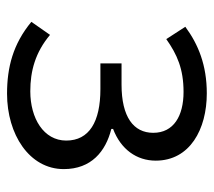

<svg xmlns="http://www.w3.org/2000/svg" viewBox="-51 -543 607 545"><g transform="rotate(90 252.5 -270.5)"><path d="M246 13C361 13 460 -50 460 -148C460 -226 410 -267 346 -283V-288C404 -310 436 -355 436 -409C436 -506 347 -554 245 -554C165 -554 106 -530 56 -493L91 -439C135 -470 176 -488 241 -488C309 -488 357 -460 357 -402C357 -346 312 -312 220 -312H160V-252H233C326 -252 379 -220 379 -155C379 -91 316 -53 239 -53C182 -53 129 -67 79 -109L42 -56C105 -4 171 13 246 13Z"/></g></svg>

Font: ChiuKong Gothic MN Normal
Style: Regular
Weight: 350
Designer: Ryoko NISHIZUKA 西塚涼子 (kana, bopomofo & ideographs); Paul D. Hunt (Latin, Greek & Cyrillic); Sandoll Communications 산돌커뮤니
Foundry: Adobe
Version: Version 1.300